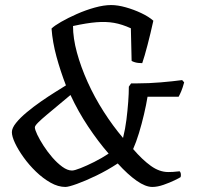

<svg xmlns="http://www.w3.org/2000/svg" viewBox="-20 -740 795 760"><path d="M239 0Q210 0 180 -17Q150 -34 122.5 -60.5Q95 -87 73.5 -117Q52 -147 39.5 -173.5Q27 -200 27 -217Q27 -233 43.5 -253.5Q60 -274 86.5 -296Q113 -318 142.5 -338.5Q172 -359 198.5 -375.5Q225 -392 241 -402Q219 -459 203.5 -516Q188 -573 184 -627Q195 -638 222 -653.5Q249 -669 284 -684.5Q319 -700 355 -710Q391 -720 420 -720Q446 -720 478 -711Q510 -702 539.5 -688Q569 -674 587 -658Q576 -608 564 -562Q552 -516 543 -490Q535 -490 526.5 -491Q518 -492 511 -494.5Q504 -497 501 -499L498 -628Q463 -644 431.5 -649.5Q400 -655 362 -652Q324 -649 269 -637Q269 -589 284.5 -532Q300 -475 327 -415Q354 -355 390.5 -298Q427 -241 467 -194Q476 -230 480.5 -266.5Q485 -303 487.5 -336.5Q490 -370 490 -397L499 -410H525Q569 -410 616.5 -414Q664 -418 701 -423L709 -414Q703 -392 697.5 -379Q692 -366 687 -357H564Q559 -326 550 -287.5Q541 -249 530 -213Q519 -177 507 -150Q543 -108 577 -83.5Q611 -59 646 -59Q654 -59 664.5 -59.5Q675 -60 691 -62Q694 -60 695.5 -53.5Q697 -47 695 -39Q691 -36 671.5 -26.5Q652 -17 627.5 -8.5Q603 0 583 0Q556 0 521 -24.5Q486 -49 446 -93Q405 -66 361.5 -45Q318 -24 284.5 -12Q251 0 239 0ZM265 -65Q275 -65 299 -74.5Q323 -84 353 -99Q383 -114 410 -132Q369 -179 329 -239Q289 -299 259 -364Q235 -344 210.5 -323.5Q186 -303 165 -285.5Q144 -268 131 -255Q118 -242 118 -236Q118 -227 127.5 -207Q137 -187 152.5 -163Q168 -139 187 -117Q206 -95 226.5 -80Q247 -65 265 -65Z"/></svg>

Font: Texturina Medium 12pt Light
Style: Italic
Weight: 300
Italic angle: -11°
Version: Version 1.002